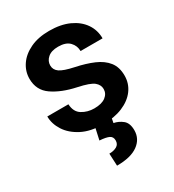

<svg xmlns="http://www.w3.org/2000/svg" viewBox="-184 -643 882 974"><g transform="rotate(-30 257.0 -155.5)"><path d="M348.6 -144.5Q348.6 -168.9 327.1 -186.8Q305.7 -204.6 236.3 -219.2Q153.8 -236.8 101.1 -273.2Q48.3 -309.6 48.3 -377Q48.3 -420.4 73.2 -457Q98.1 -493.7 144.8 -515.9Q191.4 -538.1 255.9 -538.1Q323.2 -538.1 371.6 -516.1Q419.9 -494.1 446 -456.1Q472.2 -418 472.2 -369.6H343.3Q343.3 -400.9 321.8 -423.3Q300.3 -445.8 255.4 -445.8Q215.3 -445.8 194.3 -427.2Q173.3 -408.7 173.3 -382.8Q173.3 -357.4 195.3 -341.8Q217.3 -326.2 277.3 -313.5Q335.9 -301.3 380.4 -282.2Q424.8 -263.2 449.7 -231.7Q474.6 -200.2 474.6 -150.4Q474.6 -104 447.8 -67.6Q420.9 -31.2 371.8 -10.7Q322.8 9.8 256.3 9.8Q183.6 9.8 133.3 -16.4Q83 -42.5 57.1 -83Q31.2 -123.5 31.2 -166.5H154.8Q157.2 -120.6 188.5 -101.6Q219.7 -82.5 258.8 -82.5Q302.7 -82.5 325.7 -100.1Q348.6 -117.7 348.6 -144.5ZM214.4 2.4H310.5L305.2 30.3Q332.5 35.2 355.7 53.7Q378.9 72.3 378.9 114.7Q378.9 165 336.7 195.8Q294.4 226.6 212.9 226.6L209.5 154.3Q235.4 154.3 253.2 144.3Q271 134.3 271 111.8Q271 90.3 253.9 82Q236.8 73.7 199.2 71.3Z"/></g></svg>

Font: Vazirmatn FD SemiBold
Style: Regular
Weight: 600
Designer: Saber Rastikerdar
Foundry: Saber Rastikerdar
Version: Version 33.001